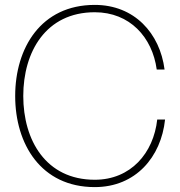

<svg xmlns="http://www.w3.org/2000/svg" viewBox="-20 -752 736 784"><path d="M367 12C534 12 638 -111 654 -264H622C607 -127 514 -18 367 -18C167 -18 75 -180 75 -360C75 -540 167 -702 367 -702C510 -702 602 -600 620 -468H652C633 -616 529 -732 367 -732C147 -732 42 -556 42 -360C42 -164 147 12 367 12Z"/></svg>

Font: Aspekta 100
Style: Regular
Weight: 100
Designer: Ivo Dolenc
Version: Version 2.000